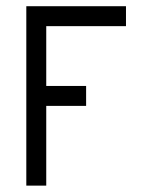

<svg xmlns="http://www.w3.org/2000/svg" viewBox="-20 -582 478 602"><path d="M62.5 -562.5H375V-500H125V-312.5H250V-250H125V0H62.5Z"/></svg>

Font: Pixel Operator SC
Style: Regular
Weight: 400
Designer: Jayvee Enaguas (GrandChaos9000)
Foundry: The Grandoplex Project
Version: Version 1.4.1 (September 5, 2015)